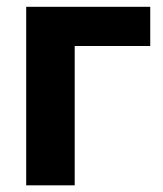

<svg xmlns="http://www.w3.org/2000/svg" viewBox="-20 -556 490 576"><path d="M430.7 -535.6V-418H204.1V0H58.6V-535.6Z"/></svg>

Font: Inter 20pt
Style: Bold
Weight: 700
Version: Version 4.001;git-66647c0bb